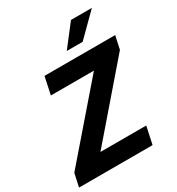

<svg xmlns="http://www.w3.org/2000/svg" viewBox="-219 -1033 1070 1162"><g transform="rotate(-30 315.5 -451.5)"><path d="M-10 0 10 -92 422 -568H121L147 -690H641L621 -598L210 -122H530L504 0ZM339 -753 455 -903H601L450 -753Z"/></g></svg>

Font: Radio Canada SemiBold
Style: Italic
Weight: 600
Italic angle: -12°
Designer: Charles Daoud, Etienne Aubert Bonn, Alexandre Saumier Demers, Jacques Le Bailly
Foundry: Radio-Canada
Version: Version 2.104; ttfautohint (v1.8.4.7-5d5b);gftools[0.9.28.de